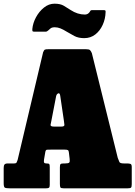

<svg xmlns="http://www.w3.org/2000/svg" viewBox="-20 -1022 735 1042"><path d="M0 -28.5V-110.5Q0 -123.5 4.5 -129.2Q9 -135 23 -135H55.5Q68 -135 70 -140.2Q72 -145.5 75.5 -153.5L214 -738.5Q219 -750.5 223.8 -752.8Q228.5 -755 245.5 -755H445.5Q463 -755 468.2 -750.2Q473.5 -745.5 478.5 -733.5L619 -165.5Q624.5 -151.5 627.8 -143.2Q631 -135 652.5 -135H668.5Q681.5 -135 688.2 -132.5Q695 -130 695 -115.5V-22.5Q695 -7.5 691 -3.8Q687 0 672.5 0H325.5Q310.5 0 307.8 -4.8Q305 -9.5 305 -24.5V-113.5Q305 -128 308.8 -131.5Q312.5 -135 326.5 -135H333.5Q351.5 -135 355.8 -139.8Q360 -144.5 358 -159.5L354 -193.5Q353 -204 349 -207Q345 -210 330.5 -210H257Q242.5 -210 235.2 -209.5Q228 -209 226 -197.5L219 -156.5Q217 -144 219.5 -139.5Q222 -135 231.5 -135H233.5Q245.5 -135 247.8 -130.8Q250 -126.5 250 -114.5V-18.5Q250 -6 245.5 -3Q241 0 229.5 0H33Q12 0 6 -3.8Q0 -7.5 0 -28.5ZM284.5 -499.5 259 -367.5Q256.5 -355.5 254.5 -345.2Q252.5 -335 272.5 -335H313Q330.5 -335 329.5 -344.8Q328.5 -354.5 327 -365.5L307 -501.5Q304.5 -519 295.8 -515.2Q287 -511.5 284.5 -499.5ZM437 -815Q405.5 -815 383.8 -826.5Q362 -838 343 -849.5Q323 -862 307.8 -868Q292.5 -874 277.5 -874Q262 -874 254.5 -868Q247 -862 242 -857Q235 -850 227 -850H166Q157.5 -850 156.2 -853.8Q155 -857.5 155.5 -865Q158.5 -897 175.5 -928.5Q192.5 -960 218.8 -981Q245 -1002 276 -1002Q307.5 -1002 326.2 -990.8Q345 -979.5 363.5 -967.5Q401 -943 440.5 -943Q456.5 -943 466 -956Q469.5 -961 471 -964Q472.5 -967 479.5 -967H543.5Q550.5 -967 552 -964.5Q553.5 -962 553 -956Q552 -919 537.2 -886.8Q522.5 -854.5 497 -834.8Q471.5 -815 437 -815Z"/></svg>

Font: Besley* Condensed Fatface
Style: Regular
Weight: 900
Width: 3
Designer: Owen Earl
Foundry: indestructible type*
Version: Version 3.000; ttfautohint (v1.8.3)